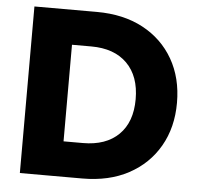

<svg xmlns="http://www.w3.org/2000/svg" viewBox="-51 -754 829 806"><g transform="rotate(5 363.5 -351.0)"><path d="M324.7 -701.9Q437.2 -701.9 519.7 -657.8Q602.2 -613.7 647.7 -534.7Q693.2 -455.6 693.2 -350.8Q693.2 -247 647.7 -167.9Q602.2 -88.8 519.7 -44.4Q437.2 0 324.7 0H61.8V-701.9ZM232.9 -148.5H314.2Q411.3 -148.5 465.2 -201.5Q519.1 -254.5 519.1 -350.8Q519.1 -447.6 465.2 -501.6Q411.3 -555.5 314.2 -555.5H232.9Z"/></g></svg>

Font: Poppins Variable
Style: Regular
Weight: 100
Designer: Jonny Pinhorn
Foundry: Indian Type Foundry
Version: Version 6.000